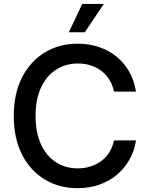

<svg xmlns="http://www.w3.org/2000/svg" viewBox="-20 -964 772 994"><path d="M381.8 10.3Q286.6 10.3 211.7 -34.9Q136.7 -80.1 94 -164.1Q51.3 -248 51.3 -363.3Q51.3 -479.5 94.2 -563.2Q137.2 -647 211.9 -692.4Q286.6 -737.8 381.8 -737.8Q439.9 -737.8 491 -720.9Q542 -704.1 582 -671.9Q622.1 -639.6 648.4 -593.8Q674.8 -547.9 684.1 -489.7H570.3Q563 -524.9 545.9 -551.8Q528.8 -578.6 504.2 -597.4Q479.5 -616.2 448.5 -625.7Q417.5 -635.3 383.3 -635.3Q319.3 -635.3 269.8 -603Q220.2 -570.8 192.1 -510.3Q164.1 -449.7 164.1 -363.3Q164.1 -276.9 192.4 -216.3Q220.7 -155.8 270 -124Q319.3 -92.3 382.8 -92.3Q417.5 -92.3 448.2 -102.1Q479 -111.8 503.9 -130.1Q528.8 -148.4 545.9 -175.5Q563 -202.6 570.3 -237.3H684.1Q675.8 -182.6 650.1 -137.5Q624.5 -92.3 585 -59.1Q545.4 -25.9 493.9 -7.8Q442.4 10.3 381.8 10.3ZM336.4 -796.9 405.8 -943.8H517.6L418.9 -796.9Z"/></svg>

Font: V-Inter
Style: Medium-500
Weight: 500
Designer: Rasmus Andersson
Foundry: rsms
Version: Version 4.000;git-4146feb